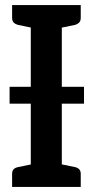

<svg xmlns="http://www.w3.org/2000/svg" viewBox="-20 -741 368 761"><path d="M102 0V-721H225V0ZM28 0V-52Q28 -64 34.5 -70.5Q41 -77 53 -79L116 -92L129 0ZM200 0 212 -92 276 -79Q287 -77 293.5 -70.5Q300 -64 300 -52V0ZM129 -721 116 -629 53 -642Q41 -645 34.5 -651.5Q28 -658 28 -670V-721ZM300 -721V-670Q300 -658 293.5 -651.5Q287 -645 276 -642L212 -629L200 -721ZM18 -330V-397H313V-330Z"/></svg>

Font: Aleo SemiBold
Style: Regular
Weight: 600
Designer: Alessio Laiso
Foundry: Alessio Laiso
Version: Version 2.001;gftools[0.9.29]